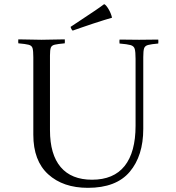

<svg xmlns="http://www.w3.org/2000/svg" viewBox="-20 -890 843 922"><path d="M68 -701Q90 -701 124 -700Q158 -699 179 -699Q200 -699 234.5 -700Q269 -701 291 -701Q292 -692 291 -682Q258 -679 243 -675.5Q228 -672 224 -661Q220 -650 220 -624V-265Q220 -148 271.5 -87.5Q323 -27 422 -27Q526 -27 578.5 -93Q631 -159 631 -286V-607Q631 -641 627 -655Q623 -669 607 -673.5Q591 -678 554 -681Q553 -691 554 -700Q574 -700 602.5 -699.5Q631 -699 648 -699Q666 -699 693 -699.5Q720 -700 740 -700Q741 -691 740 -681Q706 -678 691 -674Q676 -670 672 -658Q668 -646 668 -616V-271Q668 -142 603 -65Q538 12 402 12Q283 12 211.5 -53Q140 -118 140 -243V-615Q140 -645 136.5 -658Q133 -671 118 -675Q103 -679 68 -682Q67 -691 68 -701ZM518 -805Q504 -801 479.5 -793.5Q455 -786 426.5 -776.5Q398 -767 372 -758Q346 -749 329 -743Q322 -749 319 -761Q340 -775 371 -795.5Q402 -816 432.5 -836.5Q463 -857 480 -870Q488 -868 500.5 -847.5Q513 -827 518 -805Z"/></svg>

Font: Castoro Titling
Style: Regular
Weight: 400
Version: Version 2.04